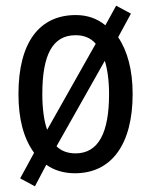

<svg xmlns="http://www.w3.org/2000/svg" viewBox="-20 -600 533 676"><path d="M447 -269C447 -353 429 -420 396 -469L441 -552L389 -580L351 -511C322 -535 287 -547 247 -547C118 -547 45 -450 45 -269C45 -181 63 -113 100 -62L51 28L103 56L143 -20C171 0 205 10 244 10C372 10 447 -91 447 -269ZM129 -269C129 -405 164 -476 246 -476C275 -476 299 -467 317 -446L146 -143C135 -174 129 -217 129 -269ZM364 -269C364 -133 327 -60 246 -60C219 -60 196 -68 179 -85L349 -386C358 -357 364 -317 364 -269Z"/></svg>

Font: Noto Sans Sinhala UI Condensed
Style: Regular
Weight: 400
Width: 3
Designer: Jelle Bosma - Monotype Design Team
Foundry: Monotype Imaging Inc.
Version: Version 2.006